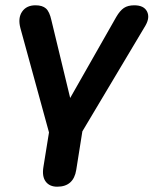

<svg xmlns="http://www.w3.org/2000/svg" viewBox="-20 -517 580 725"><path d="M196 188Q167 188 152.5 168.5Q138 149 144 113L165 -17L57 -411Q47 -449 63.5 -473Q80 -497 114 -497Q140 -497 153.5 -485Q167 -473 174 -441L245 -147L419 -453Q433 -477 448 -487Q463 -497 487 -497Q523 -497 535 -474Q547 -451 529 -420L291 -21L268 124Q258 188 196 188Z"/></svg>

Font: Nunito
Style: Bold Italic
Weight: 700
Italic angle: -9°
Designer: Vernon Adams
Foundry: Vernon Adams
Version: Version 3.601; ttfautohint (v1.8.2.53-6de2)